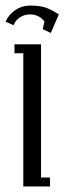

<svg xmlns="http://www.w3.org/2000/svg" viewBox="-20 -672 232 692"><path d="M0 -594.2Q11.7 -620.1 35.4 -636Q59.1 -651.9 87.9 -651.9Q120.1 -651.9 141.4 -645.5Q162.6 -639.2 191.9 -620.1L163.1 -553.2L133.8 -566.9L140.1 -594.2Q121.1 -620.1 87.9 -620.1Q70.3 -620.1 53.7 -610.6Q37.1 -601.1 28.8 -581.1ZM32.2 -480V-512.2H127.9V-32.2H160.2V0H64V-480Z"/></svg>

Font: Gawaa
Style: Regular
Weight: 400
Designer: T. Christopher White
Version: Version 1.0